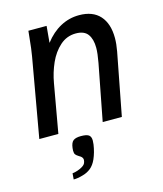

<svg xmlns="http://www.w3.org/2000/svg" viewBox="-119 -648 837 983"><g transform="rotate(-15 300.0 -157.0)"><path d="M117.5 -507.5 122 -550H218.5L210.5 -462Q247.5 -510.5 293.8 -535.2Q340 -560 392.5 -560Q465 -560 502.8 -517.8Q540.5 -475.5 540.5 -399.5Q540.5 -368.5 533.5 -330.5L470 0H368.5L426 -298Q435 -346.5 435 -376Q435 -421.5 416 -447.8Q397 -474 352.5 -474Q304.5 -474 268.5 -442Q232.5 -410 210.5 -360.8Q188.5 -311.5 179 -257L133.5 0H32.5L106 -417.5Q113 -458 117.5 -507.5ZM203 196.5Q212.5 191 217.5 185.2Q222.5 179.5 224.5 169.5L225.5 161.5Q225.5 151 215 142.5Q212.5 140.5 204 135.5Q193.5 129 188.8 122.8Q184 116.5 184 102L185 88.5Q188.5 59.5 201.8 50Q215 40.5 241.5 40.5Q272 40.5 283.5 49Q295 57.5 295 78Q295 87.5 293.5 98.5Q287.5 139.5 272.5 173.5Q260 201 241.5 216Q222 231.5 196.5 238Q170.5 245.5 149 245.5L151.5 213.5Q165 212 179 207.2Q193 202.5 203 196.5Z"/></g></svg>

Font: JuliaMono Medium
Style: Italic
Weight: 500
Italic angle: -9°
Monospace: yes
Designer: cormullion
Foundry: corm
Version: Version 0.054; ttfautohint (v1.8.4)